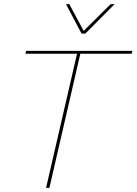

<svg xmlns="http://www.w3.org/2000/svg" viewBox="-20 -905 658 925"><path d="M373 -743 298 -885H314L383 -756L513 -885H532L391 -743ZM618 -660 614 -646H367L218 0H202L351 -646H102L106 -660Z"/></svg>

Font: Elaine Sans Thin
Style: Italic
Weight: 250
Italic angle: -13°
Designer: Wei Huang
Foundry: Wei Huang
Version: Version 2.001;December 24, 2019;FontCreator 12.0.0.2547 64-b